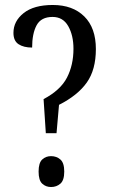

<svg xmlns="http://www.w3.org/2000/svg" viewBox="-20 -744 452 771"><path d="M155 -346Q223 -382 249 -432.5Q275 -483 275 -548Q275 -602 254 -639Q233 -676 191 -676Q145 -676 127 -642.5Q109 -609 109 -553Q75 -553 54.5 -566.5Q34 -580 34 -612Q34 -659 75 -691.5Q116 -724 192 -724Q272 -724 318.5 -678Q365 -632 365 -547Q365 -464 328.5 -412.5Q292 -361 217 -323L207 -209H164ZM185 7Q164 7 149.5 -6.5Q135 -20 135 -55Q135 -90 149.5 -103.5Q164 -117 185 -117Q207 -117 222.5 -103.5Q238 -90 238 -55Q238 -20 222.5 -6.5Q207 7 185 7Z"/></svg>

Font: Noto Serif ExtraCondensed
Style: Regular
Weight: 400
Width: 2
Designer: Monotype Design Team
Foundry: Monotype Imaging Inc.
Version: Version 2.015